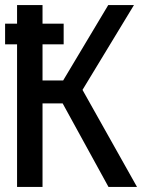

<svg xmlns="http://www.w3.org/2000/svg" viewBox="-27 -734 577 754"><path d="M40 0H140V-328H219L399 0H511L297 -381L499 -714H398L221 -418H140V-560H223V-641H140V-714H40V-641H-7V-560H40Z"/></svg>

Font: Noto Sans Mono Condensed Medium
Style: Regular
Weight: 500
Width: 3
Designer: Monotype Design Team
Foundry: Monotype Imaging Inc.
Version: Version 2.014